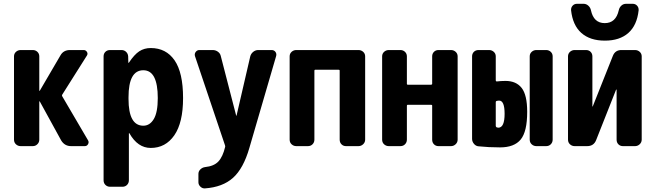

<svg xmlns="http://www.w3.org/2000/svg" viewBox="-20 -790 3540 1038"><path d="M316.4 -269.5 456.1 -31.2Q461.9 -21.5 456.1 -10.7Q450.2 0 438.5 0H364.3Q329.1 0 310.5 -31.2L195.3 -241.2Q195.3 -242.2 193.4 -242.2Q192.4 -242.2 192.4 -241.2V-35.2Q192.4 -20.5 182.1 -10.3Q171.9 0 157.2 0H91.8Q77.1 0 66.4 -9.8Q55.7 -19.5 55.7 -35.2V-485.4Q55.7 -500 66.4 -509.8Q77.1 -519.5 91.8 -519.5H157.2Q171.9 -519.5 182.1 -509.8Q192.4 -500 192.4 -485.4V-299.8Q192.4 -298.8 193.4 -298.8Q195.3 -298.8 195.3 -299.8L306.6 -490.2Q323.2 -520.5 361.3 -519.5H432.6Q443.4 -519.5 449.7 -509.8Q456.1 -500 450.2 -490.2L316.4 -278.3Q313.5 -273.4 316.4 -269.5Z M754.9 -110.4Q790 -110.4 811.5 -146.5Q833 -182.6 833 -259.8Q833 -410.2 754.9 -410.2Q674.8 -410.2 674.8 -264.6V-254.9Q674.8 -110.4 754.9 -110.4ZM794.9 -530.3Q877.9 -530.3 923.8 -463.9Q969.7 -397.5 969.7 -259.8Q969.7 -127 922.4 -58.6Q875 9.8 794.9 9.8Q724.6 9.8 679.7 -69.3Q679.7 -70.3 677.7 -70.3Q676.8 -70.3 676.8 -69.3V184.6Q676.8 199.2 667 209.5Q657.2 219.7 641.6 219.7H575.2Q560.5 219.7 550.3 210Q540 200.2 540 184.6V-485.4Q540 -500 549.8 -509.8Q559.6 -519.5 575.2 -519.5H636.7Q651.4 -519.5 661.6 -509.8Q671.9 -500 672.9 -485.4L673.8 -451.2Q673.8 -450.2 674.8 -450.2Q676.8 -450.2 676.8 -451.2Q706.1 -495.1 732.9 -512.7Q759.8 -530.3 794.9 -530.3Z M1448.2 -519.5Q1461.9 -519.5 1469.2 -509.3Q1476.6 -499 1472.7 -486.3L1328.1 9.8Q1295.9 121.1 1239.7 171.4Q1183.6 221.7 1087.9 228.5Q1074.2 229.5 1063.5 219.2Q1052.7 209 1052.7 195.3V150.4Q1052.7 135.7 1063.5 125.5Q1074.2 115.2 1088.9 113.3Q1136.7 108.4 1160.6 83Q1184.6 57.6 1197.3 3.9Q1198.2 1 1196.3 -4.9L1034.2 -486.3Q1030.3 -499 1038.1 -509.3Q1045.9 -519.5 1057.6 -519.5H1129.9Q1145.5 -519.5 1158.2 -510.3Q1170.9 -501 1173.8 -486.3L1256.8 -165Q1256.8 -164.1 1257.8 -164.1Q1258.8 -164.1 1258.8 -165L1333 -485.4Q1336.9 -500 1349.1 -509.8Q1361.3 -519.5 1376 -519.5Z M1918 -519.5Q1932.6 -519.5 1943.4 -509.8Q1954.1 -500 1954.1 -485.4V-35.2Q1954.1 -20.5 1943.4 -10.3Q1932.6 0 1918 0H1850.6Q1835.9 0 1826.2 -9.8Q1816.4 -19.5 1816.4 -35.2V-408.2Q1816.4 -413.1 1810.5 -413.1H1684.6Q1679.7 -413.1 1679.7 -408.2V-35.2Q1679.7 -20.5 1669.9 -10.3Q1660.2 0 1644.5 0H1582Q1567.4 0 1556.6 -9.8Q1545.9 -19.5 1545.9 -35.2V-485.4Q1545.9 -500 1556.6 -509.8Q1567.4 -519.5 1582 -519.5Z M2418 -519.5Q2432.6 -519.5 2443.4 -509.8Q2454.1 -500 2454.1 -485.4V-35.2Q2454.1 -20.5 2443.4 -10.3Q2432.6 0 2418 0H2350.6Q2335.9 0 2326.2 -9.8Q2316.4 -19.5 2316.4 -35.2V-218.8Q2316.4 -223.6 2310.5 -223.6H2184.6Q2179.7 -223.6 2179.7 -218.8V-35.2Q2179.7 -20.5 2169.9 -10.3Q2160.2 0 2144.5 0H2082Q2067.4 0 2056.6 -9.8Q2045.9 -19.5 2045.9 -35.2V-485.4Q2045.9 -500 2056.6 -509.8Q2067.4 -519.5 2082 -519.5H2144.5Q2159.2 -519.5 2169.4 -509.8Q2179.7 -500 2179.7 -485.4V-335.9Q2179.7 -332 2184.6 -332H2310.5Q2315.4 -332 2316.4 -335.9V-485.4Q2316.4 -500 2326.2 -509.8Q2335.9 -519.5 2350.6 -519.5Z M2932.6 -519.5Q2947.3 -519.5 2957.5 -509.8Q2967.8 -500 2967.8 -485.4V-35.2Q2967.8 -20.5 2958 -10.3Q2948.2 0 2932.6 0H2879.9Q2865.2 0 2854.5 -9.8Q2843.8 -19.5 2843.8 -35.2V-485.4Q2843.8 -500 2854.5 -509.8Q2865.2 -519.5 2879.9 -519.5ZM2673.8 -99.6Q2708 -99.6 2708 -174.8Q2708 -246.1 2678.7 -246.1Q2671.9 -246.1 2664.1 -244.1Q2660.2 -243.2 2660.2 -237.3V-109.4Q2660.2 -104.5 2665 -101.6Q2670.9 -99.6 2673.8 -99.6ZM2712.9 -352.5Q2770.5 -352.5 2800.3 -314.5Q2830.1 -276.4 2830.1 -185.5Q2830.1 -78.1 2794.9 -35.6Q2759.8 6.8 2683.6 6.8Q2622.1 6.8 2567.4 1Q2552.7 0 2542.5 -12.2Q2532.2 -24.4 2532.2 -39.1V-485.4Q2532.2 -500 2542 -509.8Q2551.8 -519.5 2567.4 -519.5H2624Q2638.7 -519.5 2649.4 -509.8Q2660.2 -500 2660.2 -485.4V-355.5Q2660.2 -350.6 2665 -349.6Q2688.5 -352.5 2712.9 -352.5Z M3400.4 -769.5Q3415 -769.5 3424.3 -759.3Q3433.6 -749 3432.6 -734.4Q3423.8 -653.3 3377 -611.8Q3330.1 -570.3 3250 -570.3Q3169.9 -570.3 3123 -611.8Q3076.2 -653.3 3067.4 -734.4Q3066.4 -749 3075.7 -759.3Q3085 -769.5 3099.6 -769.5H3134.8Q3149.4 -769.5 3160.6 -759.3Q3171.9 -749 3174.8 -734.4Q3189.5 -665 3249.5 -665Q3309.6 -665 3325.2 -734.4Q3328.1 -749 3338.9 -759.3Q3349.6 -769.5 3365.2 -769.5ZM3413.1 -519.5Q3427.7 -519.5 3438.5 -509.8Q3449.2 -500 3449.2 -485.4V-35.2Q3449.2 -20.5 3438.5 -10.3Q3427.7 0 3413.1 0H3347.7Q3333 0 3323.2 -9.8Q3313.5 -19.5 3313.5 -35.2V-304.7Q3313.5 -305.7 3312 -305.7Q3310.5 -305.7 3310.5 -304.7L3203.1 -33.2Q3190.4 0 3154.3 0H3086.9Q3072.3 0 3061.5 -9.8Q3050.8 -19.5 3050.8 -35.2V-485.4Q3050.8 -500 3061.5 -509.8Q3072.3 -519.5 3086.9 -519.5H3148.4Q3163.1 -519.5 3172.9 -509.8Q3182.6 -500 3182.6 -485.4V-214.8Q3182.6 -213.9 3183.6 -213.9Q3184.6 -213.9 3184.6 -214.8L3293 -487.3Q3305.7 -520.5 3341.8 -519.5Z"/></svg>

Font: Rounded-L Mgen+ 1m bold
Style: Bold
Weight: 700
Designer: [Source Han Sans]
Ryoko NISHIZUKA  (kana & ideographs); Paul D. Hunt (Latin, Greek & Cyrillic); Wenlong ZHANG  (bopomofo
Version: Version 1.059.20150602